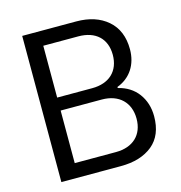

<svg xmlns="http://www.w3.org/2000/svg" viewBox="-102 -767 807 858"><g transform="rotate(-15 302.0 -338.0)"><path d="M429.2 -345.7C492.2 -369.6 526.9 -424.3 526.9 -494.1C526.9 -552.2 508.3 -597.2 471.7 -628.9C435.1 -660.6 386.7 -676.3 326.7 -676.3H77.1V0H352.5C414.1 0 462.9 -15.1 499.5 -44.9C535.6 -74.7 553.7 -118.7 553.7 -177.2C553.7 -218.3 542.5 -253.4 520.5 -283.2C498.5 -312.5 467.8 -331.5 429.2 -340.8ZM318.8 -609.4C398.4 -609.4 446.3 -564.9 446.3 -490.2C446.3 -415.5 398.4 -369.6 318.8 -369.6H156.7V-609.4ZM347.2 -309.6C426.8 -309.6 475.1 -261.7 475.1 -187C475.1 -112.3 426.8 -66.4 347.2 -66.4H156.7V-309.6Z"/></g></svg>

Font: Estedad Regular
Style: Regular
Weight: 400
Designer: Amin Abedi
Version: Version 7.3